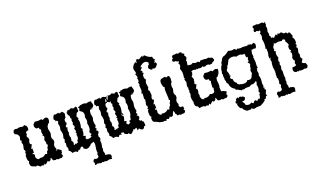

<svg xmlns="http://www.w3.org/2000/svg" viewBox="-87 -1231 3284 1967"><g transform="rotate(-20 1555.0 -247.5)"><path d="M195.3 12.7 168.9 5.9Q165 12.7 159.7 12.7Q155.3 12.7 142.8 1.7Q130.4 -9.3 126 -9.3L111.8 -4.4Q103.5 -4.4 94.2 -13.7Q73.7 -14.6 60.1 -32.7L55.7 -60.5L64 -80.6Q49.8 -83.5 49.8 -123L50.8 -147.5L62 -159.7Q53.7 -168 53.7 -172.4Q53.7 -177.7 63 -178.2L62.5 -201.7L57.1 -200.7Q54.7 -200.7 54.7 -210.4Q54.7 -219.2 63 -252.4V-271Q56.6 -271.5 56.6 -278.8Q56.6 -285.2 61 -296.9V-310.5L49.3 -309.6L60.5 -343.3Q56.2 -379.9 19.5 -389.6L15.1 -412.6L25.9 -433.6L43 -437.5L62 -433.6Q75.7 -439.5 91.8 -439.5Q106.4 -439.5 123.5 -433.6L144.5 -444.8Q144.5 -438 160.2 -431.2Q168.9 -417 168.9 -402.3Q168.9 -389.6 164.1 -380.4Q134.3 -379.9 134.3 -359.9L136.7 -346.7Q127 -334 127 -325.2Q127 -315.9 137.2 -309.6L141.6 -287.1Q131.3 -266.6 131.3 -253.4Q131.3 -236.8 149.4 -233.9L127 -189.5H140.1L140.6 -141.1Q134.3 -146 129.9 -146Q124 -146 124 -136.2L124.5 -131.3L130.9 -132.3Q140.1 -132.3 140.1 -119.6Q140.1 -107.4 136.7 -98.6Q146 -64.5 173.3 -64.5L174.8 -73.7Q183.1 -70.3 197.3 -70.3Q224.1 -70.3 244.1 -92.3L262.7 -85.4L271.5 -111.8Q286.6 -121.1 286.6 -135.3L285.6 -143.1Q300.8 -164.1 300.8 -172.9Q300.8 -175.3 295.9 -177.7Q291 -180.2 291 -185.1L293 -196.8Q293 -209 284.2 -229Q295.4 -254.4 295.4 -262.7Q295.4 -275.9 280.8 -275.9L290.5 -289.6Q283.7 -297.9 283.7 -311Q283.7 -323.7 289.6 -341.3L276.9 -352.5L273.9 -368.7L261.7 -367.2Q231.9 -367.2 231.9 -408.2Q231.9 -412.6 234.4 -416.5Q236.8 -420.4 240.5 -424.1Q244.1 -427.7 248.3 -431.6Q252.4 -435.5 255.9 -440.4L285.6 -436.5Q309.1 -436.5 326.7 -441.4L339.8 -428.7Q359.9 -441.4 373 -441.4Q391.1 -441.4 398.4 -419.4Q397 -373 376.5 -373H374L375 -368.2Q375 -360.8 363.8 -353.5L359.9 -323.7Q359.9 -315.9 364.3 -300.5Q368.7 -285.2 368.7 -277.3Q368.7 -267.6 364.7 -255.1Q360.8 -242.7 360.8 -231.9Q360.8 -214.4 373.5 -198.7V-175.8Q359.4 -152.8 359.4 -135.7Q359.4 -120.1 369.6 -106.9L364.3 -76.7L378.9 -97.2L414.1 -72.8L408.2 -39.1L397.9 -40L409.2 -19.5Q403.3 2.4 383.3 2.4L371.6 1L353.5 5.4L336.9 -3.9Q331.5 1.5 321.8 1.5L298.3 -3.9Q289.6 -34.7 283.2 -34.7Q278.8 -34.7 275.4 -15.6L255.9 -5.9L239.7 -17.1L236.8 -9.3L212.4 11.2L202.1 -4.9Z M835 -366.2 842.3 -365.7Q855.5 -365.7 855.5 -373.5ZM685.5 189.5 689.5 172.4Q689.5 162.1 683.1 157.2V153.8Q683.1 144 689 136Q694.8 127.9 704.6 127.9Q710.9 127.9 715.8 134.3Q748 132.3 748 114.7L745.1 92.8Q752.9 80.6 752.9 72.3Q752.9 68.8 751 65.9Q750 64.5 750 61.5Q750 59.1 751 54.7Q752 50.8 752 48.3Q752 45.9 751 44.4Q749 42.5 749 40Q749 34.7 755.9 29.3L753.9 17.1L757.8 -1Q758.3 -8.8 758.3 -14.2Q758.3 -21 757.3 -23.4Q755.4 -27.3 752.9 -41.5L723.1 -30.8Q718.8 -30.8 716.6 -27.8Q714.4 -24.9 712.4 -21.2Q710.4 -17.6 706.8 -14.4Q703.1 -11.2 695.8 -11.2Q693.4 0 686 0Q683.1 0 679.7 -1.5L664.6 4.9Q656.2 2.4 647.9 -1.5Q639.6 -5.4 631.8 -11.7L632.8 -23.9L624.5 -38.1Q601.6 -27.8 601.6 -23.4Q601.6 -19 594.7 -11.7L580.1 -15.6Q575.2 -4.4 564.5 2.9Q551.8 -10.7 532.2 -10.7L509.8 -6.8Q504.4 -28.3 481.4 -42L485.4 -61Q485.4 -75.2 476.6 -87.4L480.5 -127L472.2 -130.9L481.9 -162.1Q481.9 -173.3 474.1 -179.7Q483.9 -206.5 483.9 -222.7Q483.9 -238.3 474.1 -271.5Q481 -295.9 481 -305.2Q481 -314.5 474.1 -337.9L482.9 -359.9Q476.6 -373 469.2 -373Q464.4 -373 460 -367.2V-370.1Q460 -385.3 446.8 -392.6V-395Q446.8 -421.4 466.8 -441.4Q474.1 -437 482.4 -437Q493.7 -437 506.8 -444.3L511.2 -435.5L516.6 -442.4Q522.9 -440.9 522.9 -438Q522.9 -431.6 531.2 -430.2Q531.2 -438 553.2 -441.4L558.6 -432.6Q569.3 -425.8 572.3 -418.9V-397Q568.4 -396.5 568.4 -390.6Q568.4 -387.7 569.3 -383.8L565.4 -368.7L560.1 -369.6Q559.6 -358.9 551.3 -357.9L549.8 -341.3Q549.8 -323.7 557.6 -320.8V-318.4Q557.6 -301.8 540 -292L539.6 -283.2Q539.6 -272 544.9 -272L551.3 -274.4Q543 -247.1 543 -237.3Q543 -223.1 548.8 -211.4L542.5 -207.5L541.5 -187.5Q541.5 -168 547.9 -168L545.9 -133.8L541 -127.9Q556.6 -116.2 556.6 -101.1Q556.6 -91.3 550.8 -80.1L559.1 -77.6Q567.4 -77.6 568.8 -90.3Q571.8 -80.1 580.1 -77.1Q582.5 -88.4 590.8 -88.4L600.6 -85.9L600.1 -110.4Q615.7 -120.1 615.7 -145.5L612.8 -169.9L620.6 -182.6L612.3 -190.9Q614.7 -202.6 623.5 -202.6Q612.8 -217.8 612.3 -240.2H614.7Q623.5 -240.2 623.5 -258.3V-260.3Q613.8 -270 613.8 -280.3Q613.8 -289.6 621.1 -300.3Q615.2 -308.6 615.2 -318.4Q615.2 -329.1 622.6 -339.8Q611.8 -341.8 611.8 -361.8L612.3 -372.6L602.1 -385.3Q595.2 -397.9 595.2 -407.7L593.8 -418L599.1 -417Q604.5 -417 604.5 -421.4L603.5 -432.1L620.1 -433.1Q636.7 -433.1 650.9 -444.3Q665 -432.6 682.6 -432.6L686.5 -433.6Q686.5 -441.9 696.3 -441.9L702.6 -441.4L713.4 -427.2L710.9 -414.1Q710.9 -405.3 715.3 -395.5L704.1 -380.9L700.2 -382.8Q690.4 -382.8 676.3 -343.8L690.4 -317.4L681.2 -313.5Q689 -299.8 689 -276.9Q689 -251 678.7 -214.4H679.7Q690.4 -214.4 690.4 -201.7L689 -190.9Q687 -192.4 686 -192.4Q684.6 -192.4 684.6 -190.4Q684.6 -187 687.5 -179.7Q686.5 -156.2 674.3 -130.9L698.7 -126Q689 -108.9 689 -99.6Q689 -92.3 694.8 -89.8L702.1 -93.8V-84.5Q720.2 -85.9 741.7 -92.3L741.2 -94.7L753.4 -95.2Q746.1 -101.1 746.1 -108.9L748 -117.7L752 -117.2Q759.3 -117.2 759.3 -122.1Q759.3 -127.9 747.1 -141.6L746.6 -150.9Q761.2 -170.9 761.2 -199.2Q761.2 -217.8 755.4 -240.2Q762.7 -254.9 762.7 -270.5Q762.7 -286.6 755.4 -303.2L762.2 -335Q762.2 -368.7 726.6 -383.8L725.1 -392.6Q725.1 -402.3 733.4 -407.7L722.2 -426.8L746.1 -433.6L750 -443.8L760.3 -436.5Q765.1 -444.3 779.3 -444.3Q794.4 -444.3 819.8 -435.5Q832 -441.9 847.7 -441.9Q864.3 -441.9 870.6 -438.5L869.1 -428.7Q877 -413.6 877 -397.9Q877 -380.9 860.8 -375Q860.4 -360.4 838.9 -360.4L830.1 -360.8Q822.3 -345.7 822.3 -321.8Q822.3 -309.6 825.7 -299.8Q829.1 -290 829.1 -279.8Q829.1 -273.9 827.9 -268.8Q826.7 -263.7 825.4 -258.8Q824.2 -253.9 823 -248.5Q821.8 -243.2 821.8 -235.8Q821.8 -227.5 824 -215.1Q826.2 -202.6 830.1 -185.5Q818.8 -179.7 818.8 -171.9Q818.8 -164.1 830.1 -153.8L814.5 -144.5Q835 -132.3 835 -118.7Q835 -108.4 821.8 -97.2L818.8 -72.8L830.6 -52.7Q820.3 -35.6 820.3 -16.6Q820.3 -9.3 822.3 -3.4Q822.8 -1.5 822.8 1.5Q822.8 7.8 819.8 20.5Q819.8 27.3 817.1 32Q814.5 36.6 814.5 43Q814.5 50.8 818.8 61.5Q813 68.8 813 79.6Q813 92.3 820.8 107.4L819.3 120.1Q819.3 130.9 826.2 130.9Q830.6 130.9 838.9 125.5L841.3 132.3H856L871.1 141.1Q876.5 141.1 876.5 163.1V169.4L871.1 168L872.1 189.5Q856.4 185.1 844.2 185.1Q834.5 185.1 826.7 188.2Q818.8 191.4 811.5 191.4Q799.8 191.4 790.5 184.1L786.6 190.4H774.9L775.4 185.1L761.2 186L763.2 190.4H740.2L739.7 184.6Q734.9 188 729.5 188Q725.6 188 723.4 185.3Q721.2 182.6 717.3 182.6Q712.4 182.6 702.6 188Z M951.2 -444.3 955.6 -435.5 968.8 -444.3 967.3 -438Q967.3 -431.6 975.6 -430.2Q975.6 -438 997.6 -441.4L1023 -429.2L1032.7 -434.1L1037.6 -427.2Q1028.3 -421.4 1028.3 -409.2L1030.8 -395.5Q1039.6 -398 1039.6 -407.7L1038.1 -418L1043.5 -417Q1048.8 -417 1048.8 -421.4Q1048.8 -426.3 1042 -437.5Q1053.7 -433.1 1064.5 -433.1Q1081.1 -433.1 1095.2 -444.3Q1109.4 -432.6 1127 -432.6L1130.9 -433.6Q1130.9 -441.9 1140.6 -441.9L1147 -441.4L1157.7 -427.2L1155.3 -414.1Q1155.3 -405.3 1159.7 -395.5L1148.4 -380.9L1144.5 -382.8Q1134.8 -382.8 1120.6 -343.8L1134.8 -317.4L1125.5 -313.5Q1133.3 -299.8 1133.3 -276.9Q1133.3 -251 1123.1 -214.4Q1134.8 -214.4 1134.8 -201.7L1133.3 -190.9Q1125 -196.3 1120.1 -207.5L1113.8 -203.6Q1115.7 -194.4 1131.8 -179.7Q1130.9 -156.3 1118.7 -130.9L1143.1 -126Q1133.3 -108.9 1133.3 -99.6Q1133.3 -92.3 1139.2 -89.9L1146.5 -93.8V-84.5Q1164.6 -86 1164.6 -93.8L1164.1 -96.2L1176.3 -96.7Q1169 -102.6 1169 -110.4L1170.9 -119.2L1174.8 -118.7Q1191.4 -118.7 1191.4 -141.6L1190.9 -150.9Q1205.6 -170.9 1205.6 -199.2Q1205.6 -217.8 1199.7 -240.2Q1207 -254.9 1207 -270.5Q1207 -286.6 1199.7 -303.2L1206.6 -335Q1206.6 -368.7 1170.9 -383.8L1169.4 -392.6Q1169.4 -402.3 1177.7 -407.7L1166.5 -426.8L1190.4 -433.6L1194.3 -443.8L1204.6 -436.5Q1209.5 -444.3 1223.6 -444.3Q1238.8 -444.3 1264.2 -435.5Q1276.4 -441.9 1292 -441.9Q1308.6 -441.9 1314.9 -438.5L1313.5 -428.7Q1321.3 -413.6 1321.3 -398Q1321.3 -380.9 1305.2 -375Q1304.7 -360.4 1283.2 -360.4L1274.4 -360.8Q1266.6 -345.7 1266.6 -321.8Q1266.6 -309.6 1270 -299.8Q1273.4 -290 1273.4 -279.8Q1273.4 -273.4 1269.8 -258.8Q1266.1 -244.2 1266.1 -235.9Q1266.1 -221.7 1274.4 -185.6Q1263.2 -179.7 1263.2 -171.9Q1263.2 -164.1 1274.4 -153.8L1258.8 -144.5Q1279.3 -132.3 1279.3 -118.7Q1279.3 -108.4 1266.1 -97.2Q1271 -79.1 1278.3 -79.1Q1282.7 -79.1 1288.1 -84.5Q1288.1 -66.4 1295.9 -66.4L1299.8 -67.4Q1309.1 -55.2 1309.1 -27.9L1308.6 -15.7L1292.5 -12.2Q1284.7 11.7 1269.5 11.7Q1255.4 11.7 1235.4 -9.8L1217.3 5.3Q1217.3 -26.4 1210 -26.4Q1206.6 -26.4 1200.9 -21.3Q1195.3 -16.1 1191.9 -16.1Q1188.5 -16.1 1186.3 -18.8Q1184.1 -21.5 1181.6 -21.5Q1176.3 -21.5 1170.9 -3.9L1168 -4.4Q1162.1 -4.4 1157 5.3Q1151.9 15.1 1140.6 15.1Q1124.5 15.1 1124 -1.5L1108.9 5.3Q1090.8 0 1076.2 -11.7L1077.2 -24L1053.7 -30.8Q1045.9 -27.9 1045.9 -23.5Q1045.9 -19.1 1054.7 -12.2L1024.4 -15.7Q1019.6 -4.4 1008.8 3.4Q996.1 -10.8 976.6 -10.8L954.1 -6.9Q948.8 -28.3 925.8 -42L929.7 -61.1Q929.7 -75.2 920.9 -87.4L924.8 -127L916.5 -130.9L926.3 -162.1Q926.3 -173.4 918.5 -179.7Q928.2 -206.6 928.2 -222.7Q928.2 -238.3 918.5 -271.5Q925.3 -295.9 925.3 -305.2Q925.3 -314.5 918.5 -337.9L927.3 -359.9Q920.9 -373.1 913.6 -373.1Q908.7 -373.1 904.3 -367.2Q904.3 -385.3 891.1 -392.6Q891.1 -421.4 911.2 -441.4Q918.5 -437 926.8 -437Q938 -437 951.2 -444.3ZM1022 -375.5Q1016.6 -368.7 1009.8 -368.7L1004.4 -369.6Q1003.9 -358.9 995.6 -357.9L994.2 -341.3Q994.2 -323.7 1002 -320.8Q1002 -301.8 984.4 -292L983.9 -283.2Q983.9 -272 989.3 -272L995.6 -274.4Q987.3 -247.1 987.3 -237.3Q987.3 -223.2 993.2 -211.4L986.8 -207.5L985.9 -187.5Q985.9 -168 992.2 -168L990.3 -133.8L985.4 -127.9Q1001 -116.2 1001 -101.1Q1001 -91.3 995.1 -80.1L1003.4 -77.7Q1011.7 -77.7 1013.2 -90.4Q1016.1 -80.1 1024.4 -77.2Q1026.9 -88.4 1035.2 -88.4L1044.9 -86L1044.5 -110.4Q1060.1 -120.1 1060.1 -145.5L1057.1 -169.9L1065 -182.6L1056.7 -190.9Q1059.1 -202.7 1067.9 -202.7Q1057.1 -217.8 1056.7 -240.2H1059.1Q1067.9 -240.2 1067.9 -260.3Q1058.1 -270 1058.1 -280.3Q1058.1 -289.6 1065.4 -300.3Q1059.6 -308.6 1059.6 -318.4Q1059.6 -329.1 1066.9 -339.8Q1056.2 -341.8 1056.2 -361.8L1056.7 -372.6L1040.1 -363.8Q1034.7 -375 1022 -375.5ZM1017.1 -412.1Q1013.2 -412.1 1004.4 -379.4L1021 -383.3Q1021 -412.1 1017.1 -412.1ZM1299.8 -373.5 1279.3 -366.2 1286.6 -365.7Q1299.8 -365.7 1299.8 -373.5Z M1388.7 -60.5 1397 -80.6Q1382.8 -83.5 1382.8 -123L1383.8 -147.5L1395 -159.7Q1386.7 -168 1386.7 -172.4Q1386.7 -177.7 1396 -178.2L1395.5 -201.7L1390.1 -200.7Q1387.7 -200.7 1387.7 -210.4Q1387.7 -219.2 1396 -252.4V-271Q1389.6 -271.5 1389.6 -278.8L1394 -335L1382.3 -334L1393.6 -367.7Q1390.1 -395 1390.1 -413.1Q1390.1 -419.4 1390.6 -424.3L1395.5 -431.6L1388.2 -457Q1398.9 -458 1398.9 -473.6Q1398.9 -484.4 1393.6 -502.4L1404.3 -506.8L1389.6 -544.9L1402.3 -552.7L1398.9 -572.8Q1391.6 -587.4 1391.6 -601.1Q1391.6 -633.3 1432.6 -662.1L1445.3 -645.5L1444.8 -654.8Q1444.8 -684.1 1458 -684.1Q1464.8 -684.1 1477.5 -674.3L1522 -700.7L1520 -691.4Q1520 -687 1523.4 -687Q1528.3 -687 1541 -696.8Q1583 -656.2 1613.3 -654.8L1619.1 -628.9L1637.2 -621.1L1622.1 -615.7L1625 -602.5Q1612.3 -589.8 1612.3 -586.4L1613.8 -585L1627 -589.8L1635.7 -568.8Q1614.7 -533.2 1595.7 -533.2Q1586.4 -533.2 1578.6 -540.5L1568.8 -528.8Q1537.1 -544.4 1537.1 -562.5Q1537.1 -578.6 1561.5 -597.2L1552.7 -606L1559.1 -611.3Q1542 -628.9 1522.9 -628.9Q1495.1 -628.9 1463.9 -594.7L1479.5 -586.9L1454.1 -564L1474.1 -544.9L1458.5 -543.9L1475.6 -527.3Q1460.4 -512.2 1460.4 -499.5Q1460.4 -463.4 1476.1 -456.1Q1462.9 -434.6 1462.9 -429.2Q1462.9 -428.2 1463.9 -428.2Q1464.8 -427.2 1464.8 -425.3Q1464.8 -422.4 1461.9 -416.5Q1467.3 -404.3 1467.3 -384.3L1469.7 -371.1Q1460 -358.4 1460 -349.6Q1460 -340.3 1470.2 -334L1474.6 -287.1Q1464.4 -266.6 1464.4 -253.4Q1464.4 -236.8 1482.4 -233.9L1460 -189.5H1473.1L1473.6 -141.1Q1467.3 -146 1462.9 -146Q1457 -146 1457 -136.2L1457.5 -131.3L1463.9 -132.3Q1473.1 -132.3 1473.1 -119.6Q1473.1 -107.4 1469.7 -98.6Q1479 -64.5 1503.9 -64.5H1506.3L1507.8 -73.7Q1516.1 -70.3 1530.3 -70.3Q1557.1 -70.3 1577.1 -92.3L1595.7 -85.4L1604.5 -111.8Q1619.6 -121.1 1619.6 -135.3L1618.7 -143.1Q1633.8 -164.1 1633.8 -172.9Q1633.8 -174.8 1632.3 -175.8Q1630.9 -176.8 1628.9 -177.7Q1627 -178.7 1625.5 -180.2Q1624 -181.6 1624 -185.1L1626 -196.8L1621.6 -286.6Q1621.6 -299.3 1627.4 -316.9L1614.7 -328.1L1611.8 -344.2H1610.4Q1607.9 -344.2 1607.9 -346.2Q1607.9 -348.1 1609.9 -351.6Q1606 -363.8 1606 -373.5Q1606 -382.3 1608.9 -388.7Q1608.9 -393.1 1611.3 -397Q1613.8 -400.9 1617.4 -404.5Q1621.1 -408.2 1638.2 -412.1Q1647 -412.1 1664.6 -417L1677.7 -404.3Q1689.5 -411.6 1698.2 -411.6Q1704.6 -411.6 1709.5 -408.2L1716.8 -381.3Q1713.9 -370.1 1713.9 -358.9Q1713.9 -353.5 1714.4 -348.6H1711.9L1712.9 -343.8Q1712.9 -336.4 1701.7 -329.1L1697.8 -299.3Q1697.8 -292 1699.2 -286.6Q1700.7 -281.2 1702.1 -276.4Q1702.6 -274.9 1702.6 -273.4Q1702.6 -267.6 1698.7 -256.8Q1693.8 -242.7 1693.8 -231.9Q1693.8 -214.4 1706.5 -198.7V-175.8Q1692.4 -152.8 1692.4 -135.7Q1692.4 -120.1 1702.6 -106.9L1697.3 -86.9L1709 -70.3L1738.3 -68.4L1741.2 -39.1L1731 -40L1742.2 -19.5Q1736.3 2.4 1716.3 2.4L1704.6 1L1686.5 5.4L1669.9 -3.9Q1664.6 1.5 1654.8 1.5Q1650.4 -15.1 1638.7 -22Q1637.7 -39.1 1629.9 -60.1Q1611.8 -34.7 1608.4 -15.6L1588.9 -5.9L1572.8 -17.1L1569.8 -9.3L1555.7 3.4L1535.2 -4.9L1528.3 12.7L1502 5.9Q1498 12.7 1492.7 12.7Q1489.3 12.7 1484.9 9.3Q1480.5 5.9 1467.5 5.4Q1454.6 4.9 1444.8 -4.4Q1436.5 -4.4 1427.2 -13.7Q1406.7 -14.6 1393.1 -32.7Z M1942.9 -442.9 1964.8 -442.4 1983.4 -452.6Q2001.5 -442.4 2014.6 -442.4L2035.2 -445.8Q2039.1 -445.8 2042 -444.1Q2044.9 -442.4 2046.9 -440.4Q2048.8 -438.5 2050.3 -436.8Q2051.8 -435.1 2053.2 -435.1Q2058.1 -435.1 2063 -448.7L2108.4 -448.2L2124.5 -444.3L2151.4 -448.2Q2162.1 -448.2 2165 -439.5L2171.9 -439.9Q2191.9 -439.9 2195.8 -420.9Q2200.2 -415 2200.2 -409.7Q2200.2 -394.5 2166.5 -386.7L2178.7 -384.8Q2163.6 -375.5 2144.5 -375.5L2124.5 -377.9L2138.2 -385.3L2100.6 -381.3Q2098.6 -375 2086.9 -375L2067.9 -377.9L2074.7 -387.7Q2073.7 -387.7 2069.8 -385.7Q2065.9 -383.8 2060.3 -381.6Q2054.7 -379.4 2048.8 -377.7Q2043 -376 2038.1 -376Q2026.9 -376 2016.1 -381.8L2012.7 -371.6Q2002.9 -382.8 1999.5 -382.8Q1996.6 -382.3 1995.6 -379.2Q1994.6 -376 1991.7 -376L1960.9 -383.3L1959.5 -380.4Q1948.2 -380.4 1941.4 -377.4L1943.8 -356L1941.9 -356.4L1938 -339.8Q1926.8 -332 1924.3 -317.4Q1926.8 -313 1932.6 -309.6L1937 -287.1Q1934.1 -281.2 1931.6 -275.9Q1934.1 -274.4 1934.1 -271Q1934.1 -260.7 1930.7 -259.8Q1927.7 -259.3 1927.2 -248Q1929.7 -236.3 1944.8 -233.9L1922.4 -189.5H1935.5L1937 -161.6Q1936 -148.9 1931.6 -144L1931.2 -130.9Q1935.5 -128.4 1935.5 -119.6Q1935.5 -107.4 1932.1 -98.6L1934.1 -91.8L1938.5 -94.2L1940.4 -78.6Q1950.2 -64.5 1966.3 -64.5L1968.8 -59.6L1970.2 -73.7Q1978.5 -70.3 1992.7 -70.3Q2019.5 -70.3 2039.6 -92.3L2058.1 -85.4L2079.1 -90.3Q2091.8 -96.7 2091.8 -110.8L2090.8 -118.7Q2096.2 -129.9 2096.2 -138.7Q2096.2 -140.6 2094.7 -141.6Q2093.3 -142.6 2091.3 -143.6Q2089.4 -144.5 2087.9 -146Q2086.4 -147.5 2086.4 -150.9L2088.4 -162.6L2088.9 -184.1Q2088.9 -196.8 2094.7 -214.4L2082 -225.6L2079.1 -241.7L2066.9 -240.2Q2037.1 -240.2 2037.1 -281.2Q2037.1 -285.6 2039.6 -289.6Q2042 -293.5 2045.7 -297.1Q2049.3 -300.8 2053.5 -304.7Q2057.6 -308.6 2061 -313.5L2090.8 -309.6Q2114.3 -309.6 2131.8 -314.5L2145 -301.8Q2165 -314.5 2178.2 -314.5Q2193.4 -310.5 2203.6 -307.1Q2202.1 -260.7 2181.6 -246.1H2179.2L2180.2 -241.2Q2180.2 -233.9 2159.2 -226.6L2155.3 -196.8Q2155.3 -189.5 2156.7 -184.1Q2158.2 -178.7 2159.2 -164.6V-141.6L2154.8 -121.1Q2154.8 -105.5 2157.2 -84.5L2161.1 -78.1L2179.7 -74.7L2209 -61L2203.6 -39.1L2193.4 -40L2204.6 -19.5Q2198.7 2.4 2178.7 2.4L2167 1L2148.9 5.4L2132.3 -3.9Q2127 1.5 2117.2 1.5L2093.8 -3.9Q2085 -34.7 2078.6 -34.7Q2074.2 -34.7 2070.8 -15.6L2051.3 -5.9L2035.2 -17.1L2032.2 -9.3L2007.8 11.2L1997.6 -4.9L1990.7 12.7L1964.4 5.9Q1960.4 12.7 1955.1 12.7Q1954.1 9.8 1947.3 9.3Q1945.3 4.9 1939.9 2.9Q1933.6 2 1928.7 2Q1920.4 2 1910.6 3.2Q1900.9 4.4 1890.1 6.8L1880.9 -15.1Q1866.2 -18.6 1855.5 -32.7L1851.1 -60.5L1856.4 -73.2L1848.6 -81.1L1851.6 -86.4Q1845.2 -96.2 1845.2 -123L1846.2 -147.5L1852.5 -145.5L1850.1 -153.8Q1852.5 -160.6 1854 -163.1Q1849.1 -168.9 1849.1 -172.4Q1849.1 -175.3 1852.1 -176.8L1847.2 -183.1Q1850.6 -192.9 1855.5 -198.2L1852.5 -200.7Q1850.1 -200.7 1850.1 -210.4Q1850.1 -216.3 1853.5 -232.4L1848.1 -235.8V-258.8Q1851.1 -267.6 1852.5 -274.9L1852.1 -278.8Q1852.1 -284.2 1855 -292.5Q1854.5 -301.8 1851.1 -310.1L1846.2 -291L1847.7 -317.9Q1847.7 -323.2 1842.3 -325.2L1850.6 -327.1L1853.5 -335.4L1845.7 -335.9Q1851.6 -360.8 1851.6 -382.3Q1851.6 -413.6 1839.4 -437.5L1851.1 -464.4L1852.5 -474.1Q1852.5 -488.8 1841.8 -501Q1853 -502 1853 -510.3Q1853 -516.6 1849.6 -522.9L1839.4 -517.6Q1831.1 -530.3 1818.8 -530.3L1809.6 -528.3L1795.4 -535.2L1793.5 -554.2L1811.5 -568.8L1802.7 -576.2Q1808.6 -598.1 1828.6 -598.1L1840.3 -596.7L1858.4 -601.1L1875 -591.8Q1881.8 -598.6 1893.1 -598.6L1910.2 -595.7L1912.1 -577.6L1922.9 -581.5L1933.6 -562.5L1925.8 -551.3Q1940.4 -542.5 1940.4 -528.8Q1940.4 -513.7 1924.3 -493.2L1933.1 -489.3L1925.3 -457.5L1927.2 -445.3L1935.1 -443.8L1939.9 -448.7Z M2446.8 -95.7Q2460 -91.3 2470.2 -91.3Q2499 -91.3 2505.9 -125.5Q2516.6 -136.2 2516.6 -152.3L2511.2 -175.8Q2523.4 -192.4 2523.4 -216.8V-218.8Q2530.8 -229.5 2530.8 -238.3Q2530.8 -252.9 2511.2 -261.7Q2527.8 -269.5 2527.8 -276.4V-277.3Q2526.9 -284.7 2526.9 -291.5V-297.9Q2532.7 -299.3 2532.7 -316.9Q2530.8 -320.3 2527.3 -320.3Q2523.4 -320.3 2518.1 -316.4L2513.7 -359.9Q2507.3 -357.4 2500 -357.4Q2484.9 -357.4 2466.3 -367.7Q2453.6 -363.3 2426.8 -363.3L2431.6 -354.5Q2410.2 -371.6 2390.1 -371.6H2387.2L2381.8 -373Q2333 -368.2 2329.6 -337.4Q2319.8 -329.6 2318.8 -315.4Q2302.2 -306.6 2301.3 -285.2Q2284.7 -269 2284.7 -255.9Q2284.7 -247.6 2289.3 -239.3Q2293.9 -231 2293.9 -227.1V-223.6Q2293.9 -215.8 2297.4 -210L2292 -199.2H2305.7Q2291 -185.1 2291 -175.3Q2291 -174.8 2291.5 -174.8Q2292 -164.6 2312.5 -154.8L2312 -147.9Q2312 -121.6 2337.4 -107.9L2337.9 -102.5Q2337.9 -91.8 2340.8 -91.8Q2341.3 -91.8 2341.8 -92.3H2342.8Q2346.7 -92.3 2355.5 -81.1H2366.2Q2382.3 -73.2 2405.3 -73.2Q2427.7 -73.2 2443.4 -86.4ZM2579.1 -3.4Q2583.5 3.4 2583.5 11.2Q2583.5 22.5 2575.2 35.6L2587.4 33.2L2582.5 50.8L2596.7 65.9Q2585.4 76.2 2585.4 83Q2585.4 90.3 2578.1 101.1L2585.9 125.5L2573.7 122.1L2558.6 149.9L2545.9 147L2545.4 160.6Q2518.6 184.1 2489.7 196.3Q2475.6 198.2 2460.4 198.2Q2450.7 198.2 2439.9 197.3L2433.6 205.6L2425.3 199.2L2416.5 206.1L2399.9 199.2L2393.1 188L2382.3 199.2H2340.8Q2300.3 174.3 2300.3 152.3L2290 155.3Q2274.4 141.1 2270 125Q2265.1 115.2 2265.1 107.9Q2265.1 99.1 2271.5 92.8L2258.8 93.3L2256.3 71.3Q2270.5 69.8 2270.5 62.5Q2270.5 59.1 2268.1 55.2L2283.2 40L2294.9 36.6L2299.3 49.3Q2309.6 38.1 2316.4 38.1Q2324.7 38.1 2334.5 45.4Q2336.9 44.9 2338.9 44.9Q2352.1 44.9 2365.2 62L2357.9 81.1Q2349.6 92.3 2335.4 92.3Q2329.6 92.3 2322.8 90.3L2342.8 122.6L2343.8 135.3Q2361.3 146.5 2377 146.5Q2393.6 146.5 2408.2 134.8L2428.7 150.4Q2437.5 126.5 2457.5 126.5Q2466.3 138.2 2470.2 138.7L2470.7 139.2Q2474.6 139.2 2480 130.9L2496.1 121.1L2498.5 131.3L2510.3 113.8L2515.1 82.5Q2523.9 79.1 2523.9 71.3Q2523.9 64 2516.1 53.2Q2525.9 40.5 2525.9 28.3L2527.3 9.3L2522 -19.5Q2530.3 -31.2 2530.3 -47.4Q2530.3 -52.2 2529.3 -58.1L2512.2 -46.9Q2495.1 -36.6 2485.8 -36.6Q2482.9 -36.6 2480.5 -37.6Q2478.5 -38.6 2476.1 -38.6Q2466.3 -38.6 2448.7 -25.4H2403.8Q2397.5 -19 2381.3 -19L2361.8 -21L2360.8 -15.1Q2348.6 -23.9 2340.1 -26.9Q2331.5 -29.8 2326.7 -36.6Q2300.3 -39.6 2300.3 -54.2V-55.7Q2257.8 -75.7 2251.5 -127.9L2238.8 -144V-168.9L2233.9 -164.6L2231.4 -190.4L2234.9 -195.3Q2230 -204.6 2230 -216.8L2232.9 -234.9L2227.5 -245.1Q2227.5 -253.9 2232.9 -263.7V-267.6Q2232.9 -301.8 2256.3 -333.5Q2256.3 -345.2 2258.5 -351.1Q2260.7 -356.9 2264.4 -361.6Q2268.1 -366.2 2272.5 -372.8Q2276.9 -379.4 2281.2 -392.6Q2291 -395 2293.9 -405.3Q2331.1 -413.1 2365.7 -444.8Q2386.7 -436.5 2400.4 -436.5Q2419.9 -436.5 2430.2 -441.4Q2437 -438 2442.4 -433.3Q2447.8 -428.7 2451.7 -423.3L2459 -434.1Q2479.5 -427.2 2491.2 -427.2Q2508.3 -427.2 2516.6 -430.7L2572.8 -426.8Q2573.2 -433.1 2578.1 -436L2583.5 -431.6L2607.4 -428.2Q2613.3 -422.4 2616.7 -422.4Q2619.1 -422.4 2621.1 -424.8Q2625 -431.2 2640.6 -432.6L2652.8 -415.5L2651.4 -398.9Q2651.4 -385.7 2641.1 -373Q2638.2 -372.6 2635.3 -372.6Q2627 -372.6 2619.6 -377Q2615.2 -371.6 2607.4 -371.6Q2602.5 -371.6 2596.2 -373.5Q2592.3 -371.6 2592.3 -367.7Q2592.3 -365.2 2593.8 -362.3Q2586.9 -349.6 2586.4 -331.5L2591.8 -292L2587.4 -303.2L2583 -283.2L2589.4 -284.2L2587.9 -272.9L2591.3 -239.3L2588.4 -202.6Q2591.8 -195.3 2591.8 -181.6Q2591.8 -172.9 2588.9 -172.9Q2586.4 -172.9 2585.4 -180.7Q2581.5 -180.7 2581.5 -175.3Q2581.5 -161.6 2575.7 -147Q2581.1 -130.9 2581.1 -123L2575.7 -96.7Q2583.5 -81.5 2583.5 -55.7Z M2687.5 184.6 2691.4 167.5Q2691.4 157.2 2685.1 152.3V148.9Q2685.1 139.2 2690.9 131.1Q2696.8 123 2706.5 123Q2712.9 123 2717.8 129.4Q2750 127.4 2750 109.9L2747.1 87.9Q2754.9 75.7 2754.9 67.4Q2754.9 64 2752.9 61Q2751 58.1 2748.8 55.9Q2746.6 53.7 2744.6 51.5Q2742.7 49.3 2742.7 46.9Q2742.7 41.5 2749.5 36.1V7.3Q2750.5 3.4 2750.5 0Q2750.5 -9.3 2741.7 -11.2Q2743.2 -19.5 2743.2 -28.8Q2743.2 -33.7 2742.7 -38.6Q2742.2 -42.5 2742.2 -45.4Q2742.2 -53.2 2744.1 -54.7Q2745.6 -55.7 2745.6 -57.6Q2745.6 -58.6 2745.1 -60.1Q2743.2 -63 2742.7 -69.8L2752.9 -76.2Q2744.1 -77.6 2744.1 -80.1V-81.1Q2745.6 -84.5 2745.6 -91.3Q2745.6 -103 2744.1 -108.6Q2742.7 -114.3 2741.2 -119.6Q2740.2 -122.6 2740.2 -128.4Q2740.2 -132.3 2740.7 -137.2Q2741.7 -149.9 2741.7 -156.7Q2741.7 -167.5 2746.1 -181.2Q2747.1 -185.1 2747.1 -189.5Q2747.1 -198.7 2741.2 -208Q2749.5 -221.2 2749.5 -232.4V-233.4L2736.8 -224.1V-258.8Q2743.7 -279.3 2743.7 -290.5L2743.2 -333L2733.4 -328.6Q2740.2 -360.8 2740.2 -382.3Q2740.2 -413.6 2733.4 -438.5L2738.8 -450.2L2741.2 -474.1Q2741.2 -488.8 2730.5 -501Q2741.7 -502 2741.7 -510.3Q2745.1 -515.1 2745.1 -520Q2745.1 -526.9 2738.3 -533.7L2733.4 -524.9L2709.5 -536.6Q2701.7 -530.3 2690.9 -530.3L2684.1 -535.2L2682.1 -554.2L2692.9 -564.5L2683.6 -578.6Q2685.1 -593.8 2692.4 -599.1Q2698.7 -597.7 2704.6 -597.7Q2709 -597.7 2713.9 -598.6L2731.9 -601.1L2749.5 -594.2Q2770.5 -598.6 2781.7 -598.6L2798.8 -595.7L2807.1 -585L2819.3 -596.7L2822.3 -562.5L2814.5 -551.3Q2820.3 -540.5 2820.3 -526.9Q2820.3 -511.7 2813 -493.2L2819.3 -461.4L2814.9 -446.3L2825.2 -436.5V-418.9H2839.8L2856 -407.7L2858.9 -415.5L2883.3 -436L2893.6 -419.9L2900.4 -437.5L2926.8 -430.7Q2930.2 -438 2936 -438Q2939.5 -438 2943.8 -434.6Q2948.2 -431.2 2952.9 -426.8Q2957.5 -422.4 2961.7 -418.9Q2965.8 -415.5 2969.2 -415.5L2981 -419.4Q2989.7 -419.4 3001.5 -401.9Q3009.3 -409.7 3015.1 -409.7Q3022 -409.7 3026.4 -399.9L3040 -364.3L3031.7 -344.2Q3049.8 -340.8 3049.8 -287.1L3038.6 -274.9Q3046.4 -267.1 3046.4 -260.3Q3046.4 -252.4 3036.1 -246.1L3038.1 -232.9L3041.5 -233.9Q3045.9 -233.9 3045.9 -225.6Q3045.9 -217.8 3037.6 -187V-168.5Q3043.9 -168 3043.9 -160.6Q3043.9 -154.3 3039.6 -142.6V-128.9L3053.7 -106.4L3034.7 -75.7Q3044.4 -59.6 3069.8 -56.2L3080.6 -26.9L3069.8 -5.9Q3063.5 -2.4 3054.2 -2.4Q3044.9 -2.4 3038.6 -5.9Q3024.4 0 3009.3 0Q2993.7 0 2977.1 -5.9L2971.2 2.4L2963.4 -6.8Q2955.6 -1.5 2950.7 -1.5Q2950.2 -1.5 2950.2 -2Q2945.3 -2 2939 -5.1Q2932.6 -8.3 2927.2 -14.9Q2921.9 -21.5 2921.9 -34.7Q2921.9 -49.3 2926.8 -59.1Q2965.8 -60.1 2971.2 -69.8Q2968.8 -87.9 2963.9 -92.8Q2973.6 -105.5 2973.6 -114.3Q2973.6 -123 2963.4 -129.9L2959 -152.3Q2971.2 -176.3 2971.2 -192.9Q2971.2 -208.5 2960.4 -214.8L2975.1 -227.1L2960.4 -245.1L2960 -269Q2959.5 -270.5 2959.5 -272Q2959.5 -278.8 2969.2 -287.1L2970.7 -298.3L2960 -319.8L2950.2 -332L2952.1 -344.7Q2952.1 -361.8 2934.6 -361.8L2922.4 -360.4L2920.9 -351.1Q2909.7 -353.5 2900.4 -355Q2891.1 -356.4 2883.8 -356.4Q2868.2 -356.4 2849.1 -349.6L2830.6 -356.4L2826.7 -339.8Q2812.5 -330.1 2812.5 -310.1L2814.9 -291.5Q2808.1 -288.6 2806.6 -281.7Q2808.1 -282.2 2809.1 -282.2Q2811.5 -282.2 2811.5 -280.8Q2811.5 -278.8 2814.7 -278.1Q2817.9 -277.3 2820.3 -275.9Q2822.8 -274.4 2822.8 -271Q2822.8 -266.6 2819.3 -259.8Q2815.9 -252.9 2815.9 -246.6L2817.4 -237.8Q2817.4 -225.1 2826.2 -205.6Q2814.9 -180.2 2814.9 -171.9Q2814.9 -158.7 2824.7 -157.2L2820.3 -151.9L2814.9 -130.4Q2820.3 -123.5 2820.3 -112.8Q2820.3 -100.6 2813.5 -80.1L2819.8 -59.1L2817.9 -9.3L2821.8 15.6Q2821.8 22.5 2819.1 27.1Q2816.4 31.7 2816.4 38.1Q2816.4 45.9 2820.8 56.6Q2814.9 64 2814.9 74.7Q2814.9 87.4 2822.8 102.5L2821.3 115.2Q2821.3 126 2828.1 126Q2832.5 126 2840.8 120.6L2843.3 127.4H2857.9L2873 136.2Q2878.4 136.2 2878.4 158.2V164.6L2873 163.1L2874 184.6Q2858.4 180.2 2846.2 180.2Q2836.4 180.2 2828.6 183.3Q2820.8 186.5 2813.5 186.5Q2801.8 186.5 2792.5 179.2L2788.6 185.5H2776.9L2777.3 180.2L2763.2 181.2L2765.1 185.5H2742.2L2741.7 179.7Q2736.8 183.1 2731.4 183.1Q2727.5 183.1 2725.3 180.4Q2723.1 177.7 2719.2 177.7Q2714.4 177.7 2705.6 184.6Z"/></g></svg>

Font: Truetypewriter PolyglOTT
Style: Regular
Weight: 400
Designer: Sergey Beatoff a.k.a. Sam_T
Version: Version 3.76